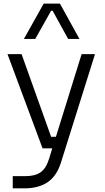

<svg xmlns="http://www.w3.org/2000/svg" viewBox="-20 -825 574 1051"><path d="M172.9 -611.8H110.8L219.2 -805.2H308.1L415 -611.8H353L268.1 -766.1H259.8ZM113.8 206.1H49.8V139.2H118.2Q171.9 139.2 202.1 118.2Q232.4 97.2 249 43L266.1 -13.2H212.9L21 -528.8H98.1L259.8 -76.2H286.1L426.8 -528.8H500L314 64Q290.5 138.7 240.7 172.4Q190.9 206.1 113.8 206.1Z"/></svg>

Font: Sora Light
Style: Regular
Weight: 300
Designer: Jonathan Barnbrook, Julián Moncada
Foundry: Barnbrook Fonts
Version: Version 2.000